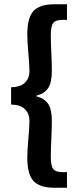

<svg xmlns="http://www.w3.org/2000/svg" viewBox="-20 -728 378 900"><path d="M234 152Q167 152 137.5 121Q108 90 108 11Q108 -25 113 -78.5Q118 -132 118 -163Q118 -194 97.5 -215.5Q77 -237 32 -238V-319Q77 -320 97.5 -341Q118 -362 118 -393Q118 -424 113 -477.5Q108 -531 108 -567Q108 -646 137.5 -677Q167 -708 234 -708H294V-635H274Q241 -635 229.5 -620Q218 -605 218 -562Q218 -535 220.5 -481.5Q223 -428 223 -396Q223 -342 206 -315.5Q189 -289 151 -280V-276Q189 -267 206 -240.5Q223 -214 223 -161Q223 -129 220.5 -75Q218 -21 218 6Q218 49 229.5 64Q241 79 274 79H294V152Z"/></svg>

Font: Assistant
Style: Bold
Weight: 700
Designer: Hebrew By Ben Nathan, Latin by Paul Hunt
Version: Version 2.001;PS 002.001;hotconv 1.0.88;makeotf.lib2.5.64775